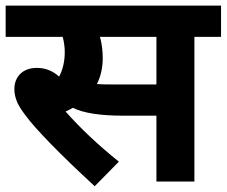

<svg xmlns="http://www.w3.org/2000/svg" viewBox="-20 -642 802 679"><path d="M533.2 0H667.5V-511.7H761.7V-622.1H0V-511.7H201.7C206.5 -493.7 209 -476.1 209 -458C209 -424.3 202.1 -395.5 189 -371.1C166.5 -391.6 140.1 -401.9 110.4 -401.9C59.6 -401.9 30.8 -370.1 30.8 -326.7C30.8 -314 33.2 -300.8 38.1 -287.6C42.5 -273.9 53.7 -255.4 71.3 -232.4C106 -185.5 190.4 -98.1 314.9 16.6L400.4 -70.3C326.7 -129.4 264.2 -188.5 211.9 -247.6C220.7 -251.5 229.5 -255.9 237.8 -260.7C274.9 -242.2 334 -232.9 415.5 -232.9H533.2ZM533.2 -511.7V-343.3H382.3C351.6 -343.3 331.5 -343.8 322.8 -344.7C336.4 -372.1 343.3 -402.8 343.3 -436.5C343.3 -464.4 339.8 -489.3 333.5 -511.7Z"/></svg>

Font: Noto Reveo Sans
Style: Bold
Weight: 700
Designer: Monotype Design team
Foundry: Monotype Imaging Inc.
Version: Version 1.04